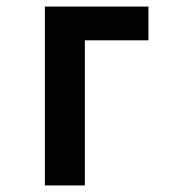

<svg xmlns="http://www.w3.org/2000/svg" viewBox="-20 -566 540 586"><path d="M239 0V-443H433V-546H117V0Z"/></svg>

Font: Noto Sans Mono UI Condensed
Style: Bold
Weight: 700
Width: 3
Designer: Monotype Design team
Foundry: Monotype Imaging Inc.
Version: 1.000